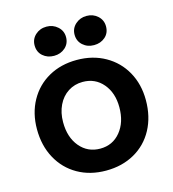

<svg xmlns="http://www.w3.org/2000/svg" viewBox="-115 -872 883 979"><g transform="rotate(-15 326.0 -383.0)"><path d="M38 -284Q38 -368 74.5 -434Q111 -500 176 -536.5Q241 -573 325 -573Q409 -573 474.5 -536Q540 -499 576.5 -433.5Q613 -368 613 -284Q613 -197 577 -130Q541 -63 475.5 -26Q410 11 325 11Q241 11 176 -26Q111 -63 74.5 -130Q38 -197 38 -284ZM473 -284Q473 -360 432 -408.5Q391 -457 325 -457Q282 -457 248 -435Q214 -413 195 -373.5Q176 -334 176 -284Q176 -204 217.5 -154.5Q259 -105 325 -105Q391 -105 432 -155Q473 -205 473 -284ZM137 -700Q137 -733 161 -755Q185 -777 220 -777Q254 -777 278.5 -755Q303 -733 303 -700Q303 -666 279 -644.5Q255 -623 220 -623Q185 -623 161 -644Q137 -665 137 -700ZM348 -700Q348 -733 372.5 -755Q397 -777 431 -777Q466 -777 490 -755Q514 -733 514 -700Q514 -665 490 -644Q466 -623 431 -623Q396 -623 372 -644.5Q348 -666 348 -700Z"/></g></svg>

Font: Open Sauce Sans
Style: Bold
Weight: 700
Designer: Alfredo Marco Pradil
Foundry: Creative Sauce Fz LLC
Version: Version 1.477